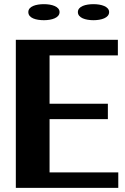

<svg xmlns="http://www.w3.org/2000/svg" viewBox="-20 -902 602 922"><path d="M56 0H548V-74H218V-330H498V-404H218V-636H546V-711H56ZM116 -844C116 -815 153 -805 191 -805C228 -805 266 -816 266 -844C266 -871 228 -882 191 -882C154 -882 116 -872 116 -844ZM354 -844C354 -816 391 -805 429 -805C466 -805 504 -816 504 -844C504 -871 466 -882 429 -882C392 -882 354 -872 354 -844Z"/></svg>

Font: Aerodynamic
Style: Bd
Weight: 500
Designer: Google
Version: Version 2.000980; 2014